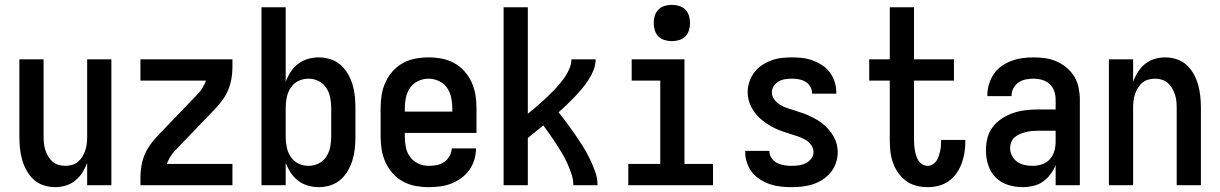

<svg xmlns="http://www.w3.org/2000/svg" viewBox="-20 -765 5040 793"><path d="M208 8Q184 8 160.5 0.5Q137 -7 119.5 -23Q102 -39 90 -60.5Q78 -82 71.5 -105Q65 -128 62.5 -152Q60 -176 60 -200V-520H160V-200Q160 -186 161.5 -172Q163 -158 167.5 -144.5Q172 -131 179.5 -118.5Q187 -106 197.5 -97Q208 -88 222 -84Q236 -80 250 -80Q264 -80 278 -84Q292 -88 302.5 -97Q313 -106 320.5 -118.5Q328 -131 332.5 -144.5Q337 -158 338.5 -172Q340 -186 340 -200V-520H440V0H340V-92Q332 -71 320 -52Q308 -33 290.5 -19Q273 -5 251.5 1.5Q230 8 208 8Z M560 0V-33Q560 -56 564 -79.5Q568 -103 577 -125Q586 -147 600 -166.5Q614 -186 630 -203L798 -378Q809 -389 817 -403Q825 -417 831 -432H560V-520H940V-488Q940 -464 936 -440.5Q932 -417 923 -395Q914 -373 900 -353.5Q886 -334 870 -317L702 -142Q691 -131 683 -117Q675 -103 669 -88H940V0Z M1296 8Q1274 8 1251.5 1.5Q1229 -5 1211 -19Q1193 -33 1180.5 -52Q1168 -71 1160 -93V0H1060V-735H1160V-427Q1168 -449 1180.5 -468Q1193 -487 1211 -501Q1229 -515 1251.5 -521.5Q1274 -528 1296 -528Q1321 -528 1344.5 -520.5Q1368 -513 1386 -497.5Q1404 -482 1416.5 -460.5Q1429 -439 1436 -416Q1443 -393 1445.5 -368.5Q1448 -344 1448 -320V-200Q1448 -176 1445.5 -151.5Q1443 -127 1436 -104Q1429 -81 1416.5 -59.5Q1404 -38 1386 -22.5Q1368 -7 1344.5 0.5Q1321 8 1296 8ZM1254 -80Q1276 -80 1295.5 -89.5Q1315 -99 1327 -117Q1339 -135 1343.5 -156.5Q1348 -178 1348 -200V-320Q1348 -342 1343.5 -363.5Q1339 -385 1327 -403Q1315 -421 1295.5 -430.5Q1276 -440 1254 -440Q1232 -440 1212.5 -430.5Q1193 -421 1181 -403Q1169 -385 1164.5 -363.5Q1160 -342 1160 -320V-200Q1160 -178 1164.5 -156.5Q1169 -135 1181 -117Q1193 -99 1212.5 -89.5Q1232 -80 1254 -80Z M1750 8Q1723 8 1696 3Q1669 -2 1645 -15Q1621 -28 1602.5 -48.5Q1584 -69 1572.5 -94Q1561 -119 1556.5 -146Q1552 -173 1552 -200V-320Q1552 -347 1556.5 -374Q1561 -401 1572.5 -426Q1584 -451 1602.5 -471.5Q1621 -492 1645 -505Q1669 -518 1696 -523Q1723 -528 1750 -528Q1777 -528 1804 -523Q1831 -518 1855 -505Q1879 -492 1897.5 -471.5Q1916 -451 1927.5 -426Q1939 -401 1943.5 -374Q1948 -347 1948 -320V-216H1652V-200Q1652 -178 1656.5 -156Q1661 -134 1674 -116.5Q1687 -99 1707.5 -89.5Q1728 -80 1750 -80Q1767 -80 1783.5 -83Q1800 -86 1814 -95.5Q1828 -105 1836.5 -120Q1845 -135 1846 -152H1946Q1946 -128 1939 -105Q1932 -82 1918 -62.5Q1904 -43 1884.5 -29Q1865 -15 1843 -6.5Q1821 2 1797 5Q1773 8 1750 8ZM1848 -304V-320Q1848 -342 1843 -364Q1838 -386 1825.5 -403.5Q1813 -421 1792.5 -430.5Q1772 -440 1750 -440Q1728 -440 1707.5 -430.5Q1687 -421 1674.5 -403.5Q1662 -386 1657 -364Q1652 -342 1652 -320V-304Z M2060 0V-735H2160V-295Q2175 -307 2189 -319Q2203 -331 2216.5 -343Q2230 -355 2243.5 -368Q2257 -381 2269.5 -394Q2282 -407 2294 -421.5Q2306 -436 2316 -451.5Q2326 -467 2333 -484.5Q2340 -502 2340 -520H2440Q2440 -497 2431.5 -475.5Q2423 -454 2410.5 -435Q2398 -416 2383.5 -398.5Q2369 -381 2353 -364.5Q2337 -348 2320.5 -332Q2304 -316 2287 -301Q2305 -279 2322.5 -255.5Q2340 -232 2356 -208.5Q2372 -185 2387.5 -160.5Q2403 -136 2415.5 -110Q2428 -84 2438 -56.5Q2448 -29 2448 0H2348Q2348 -23 2340.5 -45.5Q2333 -68 2323.5 -89.5Q2314 -111 2302 -131Q2290 -151 2277.5 -170.5Q2265 -190 2251.5 -209Q2238 -228 2224 -247Q2208 -234 2192 -221Q2176 -208 2160 -195V0Z M2575 0V-88H2707V-432H2589V-520H2807V-88H2925V0ZM2755 -595Q2740 -595 2725 -599.5Q2710 -604 2699.5 -614.5Q2689 -625 2684.5 -640Q2680 -655 2680 -670Q2680 -685 2684.5 -700Q2689 -715 2699.5 -725.5Q2710 -736 2725 -740.5Q2740 -745 2755 -745Q2770 -745 2785 -740.5Q2800 -736 2810.5 -725.5Q2821 -715 2825.5 -700Q2830 -685 2830 -670Q2830 -655 2825.5 -640Q2821 -625 2810.5 -614.5Q2800 -604 2785 -599.5Q2770 -595 2755 -595Z M3249 8Q3227 8 3204.5 5.5Q3182 3 3161 -4Q3140 -11 3120.5 -23Q3101 -35 3087 -52.5Q3073 -70 3065.5 -91.5Q3058 -113 3058 -135V-142H3158V-139Q3158 -124 3167.5 -111Q3177 -98 3190.5 -91.5Q3204 -85 3219 -82.5Q3234 -80 3249 -80Q3264 -80 3279 -82Q3294 -84 3307.5 -90.5Q3321 -97 3330.5 -109.5Q3340 -122 3340 -137Q3340 -153 3329.5 -167Q3319 -181 3304.5 -189Q3290 -197 3274.5 -202Q3259 -207 3243 -212Q3227 -217 3211.5 -222.5Q3196 -228 3181 -235Q3166 -242 3152 -251Q3138 -260 3125.5 -270.5Q3113 -281 3102.5 -293.5Q3092 -306 3084 -321Q3076 -336 3072 -352Q3068 -368 3068 -384Q3068 -406 3075 -427Q3082 -448 3095 -465.5Q3108 -483 3126.5 -495.5Q3145 -508 3165.5 -515.5Q3186 -523 3207.5 -525.5Q3229 -528 3251 -528Q3273 -528 3294.5 -525.5Q3316 -523 3336.5 -515.5Q3357 -508 3375.5 -496Q3394 -484 3407 -466.5Q3420 -449 3427 -428Q3434 -407 3434 -385V-378H3334V-381Q3334 -395 3326 -408Q3318 -421 3306 -428Q3294 -435 3279.5 -437.5Q3265 -440 3251 -440Q3237 -440 3223 -438Q3209 -436 3196.5 -429Q3184 -422 3176 -410Q3168 -398 3168 -384Q3168 -367 3178.5 -353.5Q3189 -340 3203 -331.5Q3217 -323 3233 -318Q3249 -313 3264.5 -308Q3280 -303 3296 -297.5Q3312 -292 3326.5 -285Q3341 -278 3355.5 -269.5Q3370 -261 3382.5 -250Q3395 -239 3405.5 -226.5Q3416 -214 3424 -199.5Q3432 -185 3436 -169Q3440 -153 3440 -136Q3440 -114 3432.5 -92Q3425 -70 3411 -53Q3397 -36 3378 -23.5Q3359 -11 3337.5 -4Q3316 3 3293.5 5.5Q3271 8 3249 8Z M3811 8Q3787 8 3764 2Q3741 -4 3722 -18Q3703 -32 3689.5 -51.5Q3676 -71 3668 -93.5Q3660 -116 3657.5 -139.5Q3655 -163 3655 -186V-432H3570V-520H3655V-735H3755V-520H3920V-432H3755V-186Q3755 -175 3756 -164Q3757 -153 3759 -142Q3761 -131 3764.5 -120.5Q3768 -110 3774 -101Q3780 -92 3790 -86Q3800 -80 3811 -80Q3822 -80 3831.5 -85.5Q3841 -91 3847 -99.5Q3853 -108 3856.5 -118Q3860 -128 3862.5 -138.5Q3865 -149 3866 -160Q3867 -171 3867 -181V-187H3967V-177Q3967 -154 3963 -131.5Q3959 -109 3951 -88Q3943 -67 3929.5 -48Q3916 -29 3897 -16Q3878 -3 3856 2.5Q3834 8 3811 8Z M4203 8Q4173 8 4143 -1.5Q4113 -11 4092 -32.5Q4071 -54 4061.5 -83.5Q4052 -113 4052 -144Q4052 -170 4058.5 -195.5Q4065 -221 4081 -241.5Q4097 -262 4119.5 -276.5Q4142 -291 4166.5 -299Q4191 -307 4217 -310Q4243 -313 4269 -313H4340V-354Q4340 -372 4334 -389Q4328 -406 4315 -418Q4302 -430 4284.5 -435Q4267 -440 4249 -440Q4233 -440 4217 -437Q4201 -434 4187.5 -425Q4174 -416 4166 -401.5Q4158 -387 4158 -371V-368H4058V-373Q4058 -396 4065 -418.5Q4072 -441 4085 -460Q4098 -479 4117.5 -492.5Q4137 -506 4158.5 -514Q4180 -522 4203 -525Q4226 -528 4249 -528Q4273 -528 4297.5 -524.5Q4322 -521 4344.5 -511Q4367 -501 4386 -485Q4405 -469 4417.5 -448Q4430 -427 4435 -402.5Q4440 -378 4440 -354V0H4340V-83Q4332 -63 4318.5 -45Q4305 -27 4287 -14.5Q4269 -2 4247 3Q4225 8 4203 8ZM4246 -80Q4265 -80 4284 -86.5Q4303 -93 4316 -107.5Q4329 -122 4334.5 -141Q4340 -160 4340 -180V-225H4269Q4256 -225 4243.5 -224Q4231 -223 4218.5 -220Q4206 -217 4194 -212Q4182 -207 4172 -199Q4162 -191 4157 -178.5Q4152 -166 4152 -153Q4152 -137 4160 -121.5Q4168 -106 4181.5 -96.5Q4195 -87 4212 -83.5Q4229 -80 4246 -80Z M4560 0V-520H4660V-428Q4668 -449 4680 -468Q4692 -487 4709.5 -501Q4727 -515 4748.5 -521.5Q4770 -528 4792 -528Q4816 -528 4839.5 -520.5Q4863 -513 4880.5 -497Q4898 -481 4910 -459.5Q4922 -438 4928.5 -415Q4935 -392 4937.5 -368Q4940 -344 4940 -320V0H4840V-320Q4840 -334 4838.5 -348Q4837 -362 4832.5 -375.5Q4828 -389 4820.5 -401.5Q4813 -414 4802.5 -423Q4792 -432 4778 -436Q4764 -440 4750 -440Q4736 -440 4722 -436Q4708 -432 4697.5 -423Q4687 -414 4679.5 -401.5Q4672 -389 4667.5 -375.5Q4663 -362 4661.5 -348Q4660 -334 4660 -320V0Z"/></svg>

Font: Iosevka Term Curly Semibold
Style: Regular
Weight: 600
Designer: Belleve Invis
Foundry: Belleve Invis
Version: Version 32.3.0